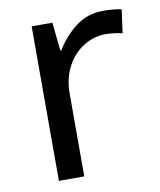

<svg xmlns="http://www.w3.org/2000/svg" viewBox="-67 -601 548 656"><g transform="rotate(-10 206.5 -273.0)"><path d="M335 -546Q350 -546 367.5 -544.5Q385 -543 398 -540L387 -459Q374 -462 358.5 -464Q343 -466 329 -466Q288 -466 252 -443.5Q216 -421 194.5 -380.5Q173 -340 173 -286V0H85V-536H157L167 -438H171Q197 -482 238 -514Q279 -546 335 -546Z"/></g></svg>

Font: Noto IKEA Latin
Style: Regular
Weight: 400
Designer: Monotype Design Team
Foundry: Monotype Imaging Inc.
Version: Version 1.0